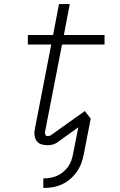

<svg xmlns="http://www.w3.org/2000/svg" viewBox="-20 -702 590 944"><path d="M193 222V175H197Q213 175 229 172Q245 169 261 162Q277 155 290.5 143.5Q304 132 314.5 118Q325 104 330.5 88Q336 72 339 56L365 -76L259 0Q248 7 236.5 9.5Q225 12 213 12Q198 12 183.5 7.5Q169 3 160.5 -8.5Q152 -20 150 -35.5Q148 -51 151 -66L232 -483H117V-530H241L270 -682H323L294 -530H494V-483H285L202 -57Q200 -49 202.5 -41Q205 -33 214 -33Q218 -33 222.5 -34Q227 -35 230 -37L397 -156L426 -119L392 56Q388 78 380 100Q372 122 358 142Q344 162 325.5 178Q307 194 285.5 204Q264 214 241.5 218Q219 222 197 222Z"/></svg>

Font: Lode Dark Term
Style: Italic
Weight: 400
Italic angle: -11°
Monospace: yes
Designer: Belleve Invis
Foundry: Belleve Invis
Version: Version 29.2.0